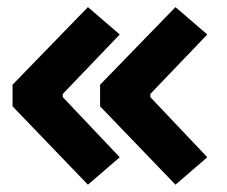

<svg xmlns="http://www.w3.org/2000/svg" viewBox="-20 -522 626 530"><path d="M222.7 -12.2 14.6 -228.5V-288.1L222.7 -502.4L310.5 -426.8L153.3 -262.7V-253.9L310.5 -87.9ZM464.4 -12.2 256.3 -228.5V-288.1L464.4 -502.4L552.2 -426.8L395 -262.7V-253.9L552.2 -87.9Z"/></svg>

Font: CaskaydiaMono NF
Style: Bold
Weight: 700
Designer: Aaron Bell
Foundry: Saja Typeworks
Version: Version 2111.001; ttfautohint (v1.8.4);Nerd Fonts 3.1.1